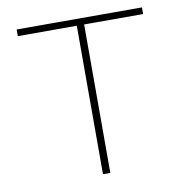

<svg xmlns="http://www.w3.org/2000/svg" viewBox="-77 -750 798 824"><g transform="rotate(-10 322.0 -338.0)"><path d="M306 0V-657H338V0ZM49 -647V-676H595V-647Z"/></g></svg>

Font: Outfit Thin
Style: Regular
Weight: 100
Designer: Rodrigo Fuenzalida
Foundry: fragTYPE
Version: Version 1.000